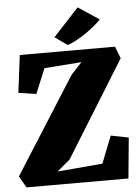

<svg xmlns="http://www.w3.org/2000/svg" viewBox="-63 -1031 783 1080"><g transform="rotate(-5 328.0 -491.5)"><path d="M4.9 -64.9 350.1 -608.9 411.1 -674.8 201.2 -659.2 143.1 -518.6 43 -533.7 69.3 -745.1H606.9L633.3 -677.7L297.4 -135.3L224.1 -73.7L479 -95.7L539.6 -249L639.6 -229L617.7 0H42.5ZM272.5 -827.6 416.5 -983.4H417L535.2 -905.3Q511.7 -880.9 483.6 -859.1Q455.6 -837.4 428.5 -820.3Q401.4 -803.2 378.7 -792.2Q356 -781.2 343.3 -777.8H342.8Z"/></g></svg>

Font: Merriweather UltraBold
Style: Regular
Weight: 900
Designer: Eben Sorkin ( sorkintype@gmail.com )
Foundry: Eben Sorkin
Version: Version 1.570; ttfautohint (v1.3) -l 8 -r 32 -G 0 -x 0 -H 60